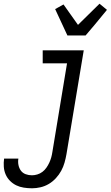

<svg xmlns="http://www.w3.org/2000/svg" viewBox="-69 -791 596 1034"><path d="M104 223Q81 223 59 219.5Q37 216 18.5 207Q0 198 -15 183Q-30 168 -38.5 148.5Q-47 129 -48.5 107Q-50 85 -47 63H30Q27 81 30.5 98Q34 115 43.5 128Q53 141 69 147Q85 153 103 153Q117 153 132 148.5Q147 144 159.5 134.5Q172 125 181 112Q190 99 196.5 85Q203 71 207 56.5Q211 42 213 28L292 -450H161V-520H382L289 39Q285 62 278.5 85Q272 108 260.5 129Q249 150 232 168.5Q215 187 194 199.5Q173 212 149.5 217.5Q126 223 104 223ZM294 -600 228 -742 273 -767 351 -657 467 -771 507 -738 442 -659 392 -600Z"/></svg>

Font: Iosevka Curly
Style: Italic
Weight: 400
Italic angle: -9°
Monospace: yes
Designer: Belleve Invis
Foundry: Belleve Invis
Version: Version 22.1.2; ttfautohint (v1.8.4)